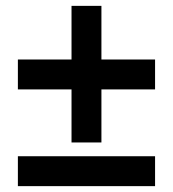

<svg xmlns="http://www.w3.org/2000/svg" viewBox="-20 -635 590 655"><path d="M41 0V-102H509V0ZM41 -330V-432H509V-330ZM326 -149H224V-615H326Z"/></svg>

Font: Ysabeau Office ExtraBold
Style: Regular
Weight: 800
Designer: Christian Thalmann (Catharsis Fonts)
Version: Version 2.001;gftools[0.9.30]; featfreeze: tnum,lnum,ss02